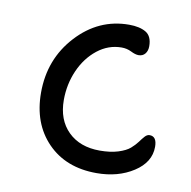

<svg xmlns="http://www.w3.org/2000/svg" viewBox="-58 -478 546 549"><g transform="rotate(10 215.5 -204.0)"><path d="M255.9 13.2Q167 13.2 113.5 -41.7Q60.1 -96.7 60.1 -186Q60.1 -283.7 123.3 -352.3Q186.5 -420.9 274.9 -420.9Q305.2 -420.9 323.5 -410.2Q341.8 -399.4 341.8 -370.1Q341.8 -356.9 335 -348.4Q328.1 -339.8 315.9 -339.8Q306.6 -339.8 293.5 -346.4Q280.3 -353 265.1 -353Q226.6 -353 194.8 -327.9Q163.1 -302.7 145.5 -262.5Q127.9 -222.2 127.9 -176.8Q127.9 -119.1 162.1 -85.4Q196.3 -51.8 253.9 -51.8Q284.7 -51.8 307.1 -58.8Q329.6 -65.9 341.1 -75.9Q352.5 -85.9 359.9 -95.9Q367.2 -106 373.5 -113Q379.9 -120.1 387.2 -120.1Q408.2 -120.1 408.2 -89.8Q408.2 -44.9 363.3 -15.9Q318.4 13.2 255.9 13.2Z"/></g></svg>

Font: Shantell Sans Irregular Bouncy
Style: Regular
Weight: 300
Designer: Stephen Nixon, Anya Danilova, Shantell Martin
Foundry: Arrow Type
Version: Version 1.006;[9816181b4]